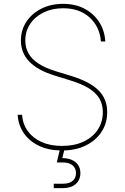

<svg xmlns="http://www.w3.org/2000/svg" viewBox="-20 -758 639 982"><path d="M296.9 11.7Q230.5 11.7 180.9 -11.5Q131.3 -34.7 102.5 -75.9Q73.7 -117.2 70.3 -170.9H92.8Q96.2 -123.5 122.1 -87.6Q147.9 -51.8 192.6 -31.7Q237.3 -11.7 296.9 -11.7Q359.9 -11.7 406.7 -33.4Q453.6 -55.2 479.7 -94.2Q505.9 -133.3 505.9 -184.6Q505.9 -223.6 488.8 -253.2Q471.7 -282.7 435.3 -305.7Q398.9 -328.6 339.8 -346.7L257.8 -372.1Q171.9 -398.9 129.4 -443.4Q86.9 -487.8 86.9 -550.8Q86.9 -604.5 115 -647Q143.1 -689.5 191.9 -713.9Q240.7 -738.3 302.7 -738.3Q365.2 -738.3 412.4 -713.4Q459.5 -688.5 487.3 -645.3Q515.1 -602.1 518.6 -545.9H496.1Q490.7 -620.1 439 -668Q387.2 -715.8 302.7 -715.8Q247.6 -715.8 203.6 -694.6Q159.7 -673.3 134.5 -636Q109.4 -598.6 109.4 -550.8Q109.4 -514.2 126 -484.6Q142.6 -455.1 176.8 -432.9Q210.9 -410.6 262.7 -394.5L345.7 -369.1Q392.6 -354.5 427 -336.4Q461.4 -318.4 483.9 -295.9Q506.3 -273.4 517.3 -245.8Q528.3 -218.3 528.3 -184.6Q528.3 -127.9 499.3 -83.5Q470.2 -39.1 418.2 -13.7Q366.2 11.7 296.9 11.7ZM254.9 204.1V181.6H302.7Q334 181.6 351.3 167.2Q368.7 152.8 368.7 127.4Q368.7 102.5 351.3 87.6Q334 72.8 299.3 72.8H270.5L290 -9.3H311V0L298.8 50.3Q342.3 51.3 366.7 71.8Q391.1 92.3 391.1 127.4Q391.1 162.6 367.2 183.3Q343.3 204.1 302.7 204.1Z"/></svg>

Font: Inter 18pt Thin
Style: Regular
Weight: 250
Designer: Rasmus Andersson
Foundry: rsms
Version: Version 4.001;git-66647c0bb